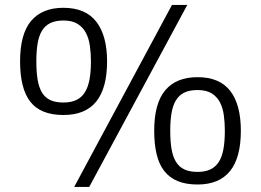

<svg xmlns="http://www.w3.org/2000/svg" viewBox="-20 -721 1042 766"><path d="M768.1 15.1Q722.2 15.1 689.5 1.7Q656.7 -11.7 635.7 -38.3Q614.7 -64.9 605 -105.2Q595.2 -145.5 595.2 -199.2Q595.2 -308.6 639.2 -360.8Q683.1 -413.1 768.1 -413.1Q856.4 -413.1 898.7 -358.2Q940.9 -303.2 940.9 -199.2Q940.9 15.1 768.1 15.1ZM275.9 24.9 666 -701.2H727.1L335.9 24.9ZM232.9 -262.2Q142.6 -262.2 101.3 -314.7Q60.1 -367.2 60.1 -476.1Q60.1 -585.4 104.2 -637.7Q148.4 -689.9 232.9 -689.9Q321.3 -689.9 364.3 -634.3Q407.2 -578.6 407.2 -476.1Q407.2 -369.6 364 -315.9Q320.8 -262.2 232.9 -262.2ZM768.1 -35.2Q798.8 -35.2 819.6 -45.2Q840.3 -55.2 853.3 -75.7Q866.2 -96.2 871.6 -127Q877 -157.7 877 -199.2Q877 -231.9 873 -261.2Q869.1 -290.5 857.4 -313Q845.7 -335.4 824.2 -348.6Q802.7 -361.8 768.1 -361.8Q736.3 -361.8 715.3 -351.6Q694.3 -341.3 681.9 -320.8Q669.4 -300.3 664.3 -269.8Q659.2 -239.3 659.2 -199.2Q659.2 -157.7 664.3 -127Q669.4 -96.2 681.9 -75.7Q694.3 -55.2 715.3 -45.2Q736.3 -35.2 768.1 -35.2ZM232.9 -312Q264.2 -312 285.2 -322.3Q306.2 -332.5 318.8 -353Q331.5 -373.5 337.2 -404.3Q342.8 -435.1 342.8 -476.1Q342.8 -508.3 338.6 -537.8Q334.5 -567.4 322.8 -589.8Q311 -612.3 289.6 -625.7Q268.1 -639.2 232.9 -639.2Q201.2 -639.2 180.2 -628.7Q159.2 -618.2 147 -597.7Q134.8 -577.1 129.9 -546.6Q125 -516.1 125 -476.1Q125 -434.1 130.1 -403.1Q135.3 -372.1 147.5 -351.8Q159.7 -331.5 180.4 -321.8Q201.2 -312 232.9 -312Z"/></svg>

Font: Clear Sans Light
Style: Regular
Weight: 300
Foundry: Intel Corporation
Version: Version 1.00